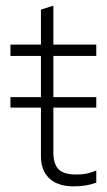

<svg xmlns="http://www.w3.org/2000/svg" viewBox="-20 -650 378 680"><path d="M241 10Q185 10 155 -18Q125 -46 125 -96V-269H17V-306H125V-452H17V-492H125V-616L169 -630V-492H321V-452H169V-306H321V-269H169V-111Q169 -69 187.5 -50.5Q206 -32 249 -32Q272 -32 288 -35.5Q304 -39 321 -46V-3Q302 4 282 7Q262 10 241 10Z"/></svg>

Font: Red Hat Display VF
Style: Regular
Weight: 300
Designer: Pentagram, MCKL
Foundry: Pentagram, MCKL
Version: Version 1.023